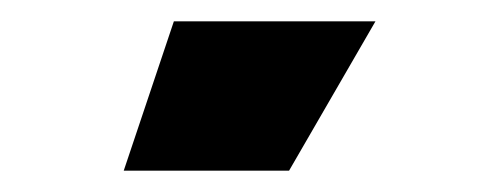

<svg xmlns="http://www.w3.org/2000/svg" viewBox="-20 29 468 180"><path d="M96 189 143 49H332L251 189Z"/></svg>

Font: REM Medium
Style: Bold
Weight: 700
Version: Version 1.005;gftools[0.9.28]